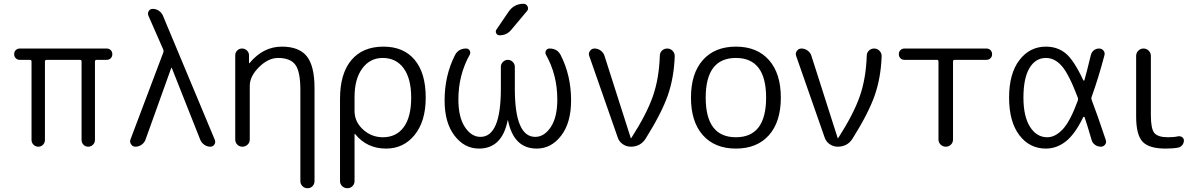

<svg xmlns="http://www.w3.org/2000/svg" viewBox="-20 -777 6356 1017"><path d="M85 -460Q72 -460 63.5 -468.5Q55 -477 55 -490Q55 -503 63.5 -511.5Q72 -520 85 -520H545Q558 -520 566.5 -511.5Q575 -503 575 -490Q575 -477 566.5 -468.5Q558 -460 545 -460H492Q483 -460 483 -451V-36Q483 -21 472.5 -10.5Q462 0 447 0Q432 0 422 -10.5Q412 -21 412 -36V-451Q412 -460 403 -460H227Q218 -460 218 -451V-36Q218 -21 208 -10.5Q198 0 183 0Q168 0 157.5 -10.5Q147 -21 147 -36V-451Q147 -460 138 -460Z M697 0Q683 0 674.5 -12.5Q666 -25 671 -38L845 -499Q848 -506 845 -514L766 -694Q761 -707 768 -718.5Q775 -730 789 -730Q807 -730 821.5 -720Q836 -710 843 -694L1118 -36Q1123 -23 1115.5 -11.5Q1108 0 1094 0Q1077 0 1062.5 -10Q1048 -20 1041 -36L890 -417Q890 -418 889 -418Q887 -418 887 -417L751 -38Q745 -21 730 -10.5Q715 0 697 0Z M1226 -38V-484Q1226 -499 1236.5 -509.5Q1247 -520 1262 -520Q1277 -520 1288 -509.5Q1299 -499 1299 -484V-443Q1299 -442 1300 -442Q1301 -442 1302 -443Q1374 -530 1473 -530Q1564 -530 1605 -479Q1646 -428 1646 -310V182Q1646 198 1635.5 209Q1625 220 1609 220Q1593 220 1582 209Q1571 198 1571 182V-300Q1571 -399 1544 -434.5Q1517 -470 1453 -470Q1401 -470 1352 -421.5Q1303 -373 1303 -322V-38Q1303 -22 1291.5 -11Q1280 0 1264 0Q1248 0 1237 -11Q1226 -22 1226 -38Z M1858 -263V-189Q1858 -132 1903 -91Q1948 -50 2008 -50Q2079 -50 2118.5 -103.5Q2158 -157 2158 -260Q2158 -361 2118 -415.5Q2078 -470 2007 -470Q1940 -470 1899 -414.5Q1858 -359 1858 -263ZM1781 182V-253Q1781 -387 1841 -458.5Q1901 -530 2011 -530Q2118 -530 2176.5 -460Q2235 -390 2235 -260Q2235 -135 2176.5 -62.5Q2118 10 2025 10Q1923 10 1861 -67Q1860 -68 1859 -68Q1858 -68 1858 -67V182Q1858 198 1847 209Q1836 220 1820 220Q1804 220 1792.5 209Q1781 198 1781 182Z M2674 -715Q2703 -757 2753 -757Q2768 -757 2774.5 -743Q2781 -729 2771 -718L2688 -619Q2664 -590 2626 -590Q2614 -590 2608.5 -600.5Q2603 -611 2610 -621ZM2517 10Q2440 10 2387.5 -58.5Q2335 -127 2335 -245Q2335 -377 2390 -485Q2408 -520 2449 -520Q2462 -520 2468 -509Q2474 -498 2468 -487Q2408 -380 2408 -250Q2408 -156 2442.5 -104Q2477 -52 2525 -52Q2633 -52 2633 -307V-423Q2633 -438 2644 -449Q2655 -460 2670 -460Q2685 -460 2696 -449Q2707 -438 2707 -423V-307Q2707 -52 2815 -52Q2863 -52 2897.5 -104Q2932 -156 2932 -250Q2932 -380 2872 -487Q2866 -498 2872 -509Q2878 -520 2891 -520Q2932 -520 2950 -485Q3005 -377 3005 -245Q3005 -127 2952.5 -58.5Q2900 10 2823 10Q2701 10 2671 -139Q2671 -140 2670 -140Q2669 -140 2669 -139Q2639 10 2517 10Z M3252 -49 3101 -481Q3096 -495 3105 -507.5Q3114 -520 3129 -520Q3147 -520 3162 -509Q3177 -498 3182 -481L3321 -46Q3321 -45 3323 -45Q3324 -45 3324 -46Q3405 -172 3438 -266.5Q3471 -361 3475 -481Q3475 -498 3486.5 -509Q3498 -520 3514.5 -520Q3531 -520 3542.5 -508Q3554 -496 3554 -480Q3550 -365 3517 -271Q3484 -177 3400 -43Q3373 0 3321 0Q3298 0 3278.5 -13.5Q3259 -27 3252 -49Z M4038 -260Q4038 -470 3878 -470Q3718 -470 3718 -260Q3718 -50 3878 -50Q4038 -50 4038 -260ZM4053 -61Q3990 10 3878 10Q3766 10 3703 -61Q3640 -132 3640 -260Q3640 -388 3703 -459Q3766 -530 3878 -530Q3990 -530 4053 -459Q4116 -388 4116 -260Q4116 -132 4053 -61Z M4348 -49 4197 -481Q4192 -495 4201 -507.5Q4210 -520 4225 -520Q4243 -520 4258 -509Q4273 -498 4278 -481L4417 -46Q4417 -45 4419 -45Q4420 -45 4420 -46Q4501 -172 4534 -266.5Q4567 -361 4571 -481Q4571 -498 4582.5 -509Q4594 -520 4610.5 -520Q4627 -520 4638.5 -508Q4650 -496 4650 -480Q4646 -365 4613 -271Q4580 -177 4496 -43Q4469 0 4417 0Q4394 0 4374.5 -13.5Q4355 -27 4348 -49Z M4771 -460Q4758 -460 4749.5 -468.5Q4741 -477 4741 -490Q4741 -503 4749.5 -511.5Q4758 -520 4771 -520H5205Q5218 -520 5226.5 -511.5Q5235 -503 5235 -490Q5235 -477 5226.5 -468.5Q5218 -460 5205 -460H5037Q5028 -460 5028 -451V-38Q5028 -22 5017 -11Q5006 0 4990 0Q4974 0 4962.5 -11Q4951 -22 4951 -38V-451Q4951 -460 4943 -460Z M5520 -470Q5465 -470 5433 -416.5Q5401 -363 5401 -260Q5401 -160 5436 -105Q5471 -50 5527 -50Q5570 -50 5609.5 -92.5Q5649 -135 5689 -244Q5692 -252 5689 -260Q5642 -384 5604.5 -427Q5567 -470 5520 -470ZM5520 10Q5433 10 5379 -61.5Q5325 -133 5325 -260Q5325 -387 5379.5 -458.5Q5434 -530 5520 -530Q5581 -530 5624.5 -494.5Q5668 -459 5718 -352Q5719 -350 5721 -350Q5723 -350 5724 -352Q5735 -390 5758 -485Q5762 -501 5774 -510.5Q5786 -520 5802 -520Q5816 -520 5825 -509Q5834 -498 5830 -484Q5799 -366 5762 -263Q5759 -256 5763 -246Q5792 -171 5837 -36Q5842 -22 5833.5 -11Q5825 0 5811 0Q5794 0 5780 -10Q5766 -20 5762 -36Q5739 -115 5725 -156Q5724 -158 5721.5 -158.5Q5719 -159 5718 -157Q5674 -66 5625.5 -28Q5577 10 5520 10Z M6154 10Q6066 10 6032 -26.5Q5998 -63 5998 -160V-481Q5998 -497 6009.5 -508.5Q6021 -520 6037 -520Q6053 -520 6064.5 -508.5Q6076 -497 6076 -481V-167Q6076 -95 6094.5 -72.5Q6113 -50 6167 -50Q6199 -50 6220 -55Q6232 -57 6241.5 -50.5Q6251 -44 6251 -33Q6251 -19 6242 -8Q6233 3 6220 5Q6194 10 6154 10Z"/></svg>

Font: Rounded Mplus 1c
Style: Regular
Weight: 400
Version: Version 1.059.20150529